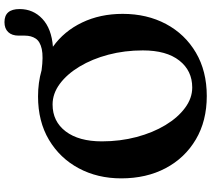

<svg xmlns="http://www.w3.org/2000/svg" viewBox="-62 -842 923 838"><g transform="rotate(-90 399.0 -422.5)"><path d="M397.5 -717.5Q458 -717.5 512 -702Q571.5 -694 604.5 -701.2Q637.5 -708.5 650.2 -727.8Q663 -747 663 -775.5V-802Q663 -831.5 678.5 -847.8Q694 -864 722 -864Q779 -864 779 -798Q779 -738.5 736.2 -698.5Q693.5 -658.5 614.5 -652.5Q682.5 -604 720.2 -525.2Q758 -446.5 758 -348Q758 -242 713.8 -159Q669.5 -76 588.8 -28.5Q508 19 399.5 19Q290.5 19 209.8 -28.8Q129 -76.5 84.5 -160.5Q40 -244.5 40 -354.5Q40 -457.5 84 -539.8Q128 -622 208.2 -669.8Q288.5 -717.5 397.5 -717.5ZM598.5 -260Q598.5 -339.5 579.8 -410.5Q561 -481.5 528 -536.2Q495 -591 452.5 -622.5Q410 -654 362.5 -654Q288.5 -654 245 -596.8Q201.5 -539.5 201.5 -439Q201.5 -359 220.5 -287.5Q239.5 -216 272.5 -161.5Q305.5 -107 347.8 -75.8Q390 -44.5 436.5 -44.5Q510 -44.5 554.2 -100.8Q598.5 -157 598.5 -260Z"/></g></svg>

Font: Fraunces 9pt Soft SemiBold
Style: Regular
Weight: 600
Version: Version 1.000;[b76b70a41]